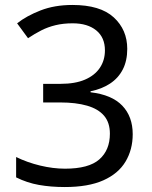

<svg xmlns="http://www.w3.org/2000/svg" viewBox="-20 -744 612 774"><path d="M493 -547Q493 -499 475 -464Q457 -429 423.5 -407Q390 -385 345 -376V-372Q431 -362 473 -318Q515 -274 515 -203Q515 -141 486 -92.5Q457 -44 396.5 -17Q336 10 241 10Q185 10 137 1.5Q89 -7 45 -29V-111Q90 -89 142 -76.5Q194 -64 242 -64Q338 -64 380.5 -101.5Q423 -139 423 -205Q423 -250 399.5 -277.5Q376 -305 331 -318Q286 -331 223 -331H154V-406H224Q283 -406 322.5 -423Q362 -440 382.5 -470.5Q403 -501 403 -541Q403 -593 368 -621.5Q333 -650 273 -650Q235 -650 204 -642.5Q173 -635 146.5 -621.5Q120 -608 93 -590L49 -650Q87 -680 143.5 -702Q200 -724 272 -724Q384 -724 438.5 -674Q493 -624 493 -547Z"/></svg>

Font: guzrati25
Style: Book
Weight: 400
Designer: Jelle Bosma - Monotype Design Team, Universal Thirst
Foundry: Monotype Imaging Inc.
Version: Version 2.106